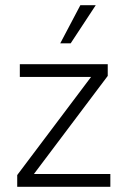

<svg xmlns="http://www.w3.org/2000/svg" viewBox="-20 -716 490 736"><path d="M46 0V-45L329 -421H56V-470H393V-425L110 -49H403V0ZM211 -550 288 -696H347L251 -550Z"/></svg>

Font: Gantari Light
Style: Regular
Weight: 300
Designer: Anugrah Pasau
Foundry: Lafontype
Version: Version 1.000; ttfautohint (v1.8.3)